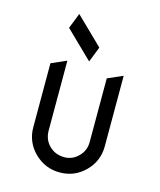

<svg xmlns="http://www.w3.org/2000/svg" viewBox="-117 -871 796 955"><g transform="rotate(15 281.0 -393.5)"><path d="M311.5 -650.9 280.3 -571.3 140.6 -707 171.9 -786.6ZM284.2 -79.1Q325.2 -79.1 356 -109.9Q386.7 -140.6 386.7 -183.6Q386.7 -184.6 386.7 -185.1V-512.7Q386.7 -512.7 464.8 -546.9V-183.6Q464.8 -107.4 411.1 -53.7Q357.4 0 281.2 0Q205.1 0 150.9 -53.7Q96.7 -107.4 96.7 -183.6V-512.7L174.8 -546.9V-185.1Q175.8 -139.6 206.1 -109.9Q237.3 -79.1 284.2 -79.1Z"/></g></svg>

Font: NovaMono
Style: Regular
Weight: 400
Monospace: yes
Version: Version 1.2